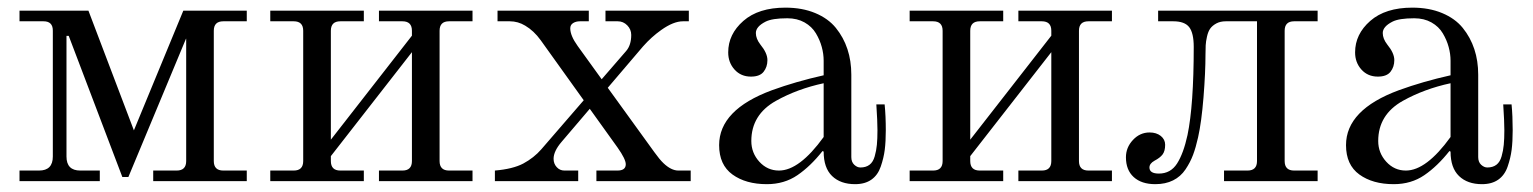

<svg xmlns="http://www.w3.org/2000/svg" viewBox="-20 -467 3951 495"><path d="M30.3 0V-27.3H80.6Q116.2 -27.3 116.2 -63.5V-388.2Q116.2 -412.1 92.3 -412.1H30.3V-439.5H208L325.2 -130.9L452.6 -439.5H616.2V-412.1H555.7Q531.2 -412.1 531.2 -387.7V-51.8Q531.2 -27.3 555.7 -27.3H616.2V0H375V-27.3H435.5Q460 -27.3 460 -51.8V-367.2H459.5L311 -10.7H295.4L157.2 -374.5H151.4V-63.5Q151.4 -27.3 187 -27.3H237.3V0Z M676.8 0V-27.3H737.3Q761.7 -27.3 761.7 -51.8V-387.7Q761.7 -412.1 737.3 -412.1H676.8V-439.5H918V-412.1H857.4Q833 -412.1 833 -387.7V-106.9L1042 -375V-387.7Q1042 -412.1 1017.6 -412.1H957V-439.5H1198.2V-412.1H1137.7Q1113.3 -412.1 1113.3 -387.7V-51.8Q1113.3 -27.3 1137.7 -27.3H1198.2V0H957V-27.3H1017.6Q1042 -27.3 1042 -51.8V-332.5L833 -64.5V-51.8Q833 -27.3 857.4 -27.3H918V0Z M1255.9 0V-27.3Q1302.2 -31.2 1329.1 -45.4Q1356.4 -60.1 1375.5 -82L1484.9 -208.5L1374 -363.3Q1356.4 -387.7 1334 -400.9Q1315.4 -412.1 1294.4 -412.1H1262.7V-439.5H1498V-412.1H1475.1Q1464.8 -412.1 1457.5 -407.5Q1450.2 -402.8 1450.2 -394Q1450.2 -375 1469.2 -348.6L1531.2 -262.7L1594.2 -335.4Q1607.4 -350.6 1607.4 -377Q1607.4 -391.1 1597.2 -401.6Q1586.9 -412.1 1572.8 -412.1H1541V-439.5H1755.9V-412.1H1740.7Q1716.3 -412.1 1684.6 -389.6Q1659.2 -371.6 1637.7 -347.2L1546.9 -240.7L1667 -74.7Q1680.2 -56.2 1690.4 -46.4Q1710.4 -27.3 1729 -27.3H1760.7V0H1517.6V-27.3H1571.8Q1593.3 -27.3 1593.3 -43.5Q1593.3 -56.6 1572.3 -86.4L1500.5 -186.5L1427.7 -101.1Q1407.2 -77.1 1407.2 -57.6Q1407.2 -44.9 1415.3 -36.1Q1423.3 -27.3 1435.1 -27.3H1470.7V0Z M1834 -92.8Q1834 -184.1 1970.2 -234.4Q2031.7 -256.8 2103.5 -272.9V-310.5Q2103.5 -328.1 2098.6 -345.9Q2093.8 -363.8 2083.5 -381.1Q2073.2 -398.4 2054.2 -409.2Q2035.2 -419.9 2009.8 -419.9Q1970.7 -419.9 1953.6 -411.1Q1928.7 -398.4 1928.7 -381.8Q1928.7 -367.2 1940.4 -352.1Q1958.5 -330.1 1958.5 -312Q1958.5 -294.4 1948.7 -282Q1939 -269.5 1916 -269.5Q1890.1 -269.5 1873.8 -287.6Q1857.4 -305.7 1857.4 -332Q1857.4 -378.9 1896.5 -413.1Q1935.5 -447.3 2004.9 -447.3Q2048.3 -447.3 2081.8 -433.3Q2115.2 -419.4 2135 -395Q2154.8 -370.6 2164.8 -340.3Q2174.8 -310.1 2174.8 -274.4V-62Q2174.8 -49.3 2182.4 -42.2Q2189.9 -35.2 2198.2 -35.2Q2212.4 -35.2 2221.7 -42.2Q2231 -49.3 2235.1 -64Q2239.3 -78.6 2240.7 -93.8Q2242.2 -108.9 2242.2 -131.3Q2242.2 -153.8 2239.3 -197.8H2260.7Q2263.7 -168 2263.7 -131.3Q2263.7 -102.1 2261 -80.8Q2258.3 -59.6 2250.7 -37.6Q2243.2 -15.6 2226.6 -3.9Q2210 7.8 2184.6 7.8Q2147 7.8 2125.2 -13.2Q2103.5 -34.2 2103.5 -76.2L2100.6 -77.6Q2069.8 -38.6 2035.9 -15.4Q2002 7.8 1957 7.8Q1902.8 7.8 1868.4 -17.1Q1834 -42 1834 -92.8ZM1917 -103.5Q1917 -72.8 1937.7 -50Q1958.5 -27.3 1988.3 -27.3Q2041 -27.3 2103.5 -113.8V-252.4Q2035.6 -237.8 1980.5 -207Q1917 -171.4 1917 -103.5Z M2325.2 0V-27.3H2385.7Q2410.2 -27.3 2410.2 -51.8V-387.7Q2410.2 -412.1 2385.7 -412.1H2325.2V-439.5H2566.4V-412.1H2505.9Q2481.4 -412.1 2481.4 -387.7V-106.9L2690.4 -375V-387.7Q2690.4 -412.1 2666 -412.1H2605.5V-439.5H2846.7V-412.1H2786.1Q2761.7 -412.1 2761.7 -387.7V-51.8Q2761.7 -27.3 2786.1 -27.3H2846.7V0H2605.5V-27.3H2666Q2690.4 -27.3 2690.4 -51.8V-332.5L2481.4 -64.5V-51.8Q2481.4 -27.3 2505.9 -27.3H2566.4V0Z M2882.8 -61.5Q2882.8 -86.9 2900.9 -106.2Q2918.9 -125.5 2943.8 -125.5Q2961.4 -125.5 2972.7 -116.5Q2983.9 -107.4 2983.9 -93.8Q2983.9 -77.6 2977.3 -68.8Q2970.7 -60.1 2956.5 -52.7Q2943.4 -45.4 2943.4 -35.2Q2943.4 -19.5 2967.8 -19.5Q2998 -19.5 3014.6 -45.4Q3031.2 -71.3 3041.5 -118.7Q3057.6 -195.8 3057.6 -346.2Q3057.6 -381.8 3045.9 -397Q3034.2 -412.1 3004.9 -412.1H2965.8V-439.5H3377V-412.1H3316.4Q3292 -412.1 3292 -387.7V-51.8Q3292 -27.3 3316.4 -27.3H3377V0H3135.7V-27.3H3196.3Q3220.7 -27.3 3220.7 -51.8V-412.1H3140.1Q3126 -412.1 3115.7 -406.5Q3105.5 -400.9 3100.1 -393.3Q3094.7 -385.7 3091.8 -372.8Q3088.9 -359.9 3088.4 -350.1Q3087.9 -340.3 3087.9 -326.2Q3087.9 -280.8 3082.8 -216.3Q3077.6 -151.9 3068.8 -112.8Q3063 -86.9 3055.9 -67.9Q3048.8 -48.8 3036.4 -30.3Q3023.9 -11.7 3004.4 -2Q2984.9 7.8 2958.5 7.8Q2922.9 7.8 2902.8 -10.5Q2882.8 -28.8 2882.8 -61.5Z M3450.2 -92.8Q3450.2 -184.1 3586.4 -234.4Q3647.9 -256.8 3719.7 -272.9V-310.5Q3719.7 -328.1 3714.8 -345.9Q3710 -363.8 3699.7 -381.1Q3689.5 -398.4 3670.4 -409.2Q3651.4 -419.9 3626 -419.9Q3586.9 -419.9 3569.8 -411.1Q3544.9 -398.4 3544.9 -381.8Q3544.9 -367.2 3556.6 -352.1Q3574.7 -330.1 3574.7 -312Q3574.7 -294.4 3564.9 -282Q3555.2 -269.5 3532.2 -269.5Q3506.3 -269.5 3490 -287.6Q3473.6 -305.7 3473.6 -332Q3473.6 -378.9 3512.7 -413.1Q3551.8 -447.3 3621.1 -447.3Q3664.6 -447.3 3698 -433.3Q3731.4 -419.4 3751.2 -395Q3771 -370.6 3781 -340.3Q3791 -310.1 3791 -274.4V-62Q3791 -49.3 3798.6 -42.2Q3806.2 -35.2 3814.5 -35.2Q3828.6 -35.2 3837.9 -42.2Q3847.2 -49.3 3851.3 -64Q3855.5 -78.6 3856.9 -93.8Q3858.4 -108.9 3858.4 -131.3Q3858.4 -153.8 3855.5 -197.8H3877Q3879.9 -168 3879.9 -131.3Q3879.9 -102.1 3877.2 -80.8Q3874.5 -59.6 3866.9 -37.6Q3859.4 -15.6 3842.8 -3.9Q3826.2 7.8 3800.8 7.8Q3763.2 7.8 3741.5 -13.2Q3719.7 -34.2 3719.7 -76.2L3716.8 -77.6Q3686 -38.6 3652.1 -15.4Q3618.2 7.8 3573.2 7.8Q3519 7.8 3484.6 -17.1Q3450.2 -42 3450.2 -92.8ZM3533.2 -103.5Q3533.2 -72.8 3554 -50Q3574.7 -27.3 3604.5 -27.3Q3657.2 -27.3 3719.7 -113.8V-252.4Q3651.9 -237.8 3596.7 -207Q3533.2 -171.4 3533.2 -103.5Z"/></svg>

Font: Theano Modern
Style: Regular
Weight: 400
Designer: Alexey Kryukov
Version: Version 2.00